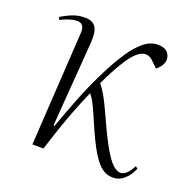

<svg xmlns="http://www.w3.org/2000/svg" viewBox="-102 -620 718 732"><g transform="rotate(20 257.0 -254.5)"><path d="M150 -96 154 -95Q175 -154 202.5 -224Q230 -294 269 -369Q289 -407 312 -441.5Q335 -476 362 -498.5Q389 -521 418 -521Q447 -521 458.5 -508Q470 -495 470 -479Q470 -455 443 -433L418 -457Q404 -471 387 -471Q352 -470 310 -399Q300 -383 287 -358.5Q274 -334 262 -308Q273 -295 287 -271Q301 -247 326 -192Q358 -121 380.5 -82Q403 -43 420 -28Q437 -13 450 -13Q462 -13 473.5 -22.5Q485 -32 498 -57L507 -50Q495 -21 475 -3.5Q455 14 429 14Q406 14 386 0Q366 -14 343.5 -51Q321 -88 291 -158Q275 -196 265.5 -215.5Q256 -235 250 -244Q244 -253 239 -259Q221 -217 207 -181.5Q193 -146 178.5 -104.5Q164 -63 144 0H99L127 -458Q129 -482 121.5 -491.5Q114 -501 99 -501Q87 -501 71 -496.5Q55 -492 33 -481L28 -491Q48 -504 71.5 -513.5Q95 -523 122 -523Q155 -523 167 -503.5Q179 -484 176 -442Z"/></g></svg>

Font: Literata 72pt ExtraLight
Style: Italic
Weight: 200
Italic angle: -2°
Designer: Latin by Veronika Burian and Jose Scaglione. Greek by Irene Vlachou. Cyrillic by Vera Evstafieva
Foundry: TypeTogether
Version: Version 3.002